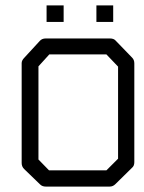

<svg xmlns="http://www.w3.org/2000/svg" viewBox="-20 -739 532 709"><path d="M152 -719H215V-658H152ZM336 -719H398V-658H336ZM122 -494V-150L161 -110H373L416 -153V-493L373 -538H162ZM70 -526 127 -588Q135 -597 149 -597H386Q401 -597 408 -588L468 -526Q476 -518 476 -505V-140Q476 -126 467 -119L406 -59Q397 -50 385 -50H149Q136 -50 128 -58L69 -115Q60 -124 60 -137V-506Q60 -516 70 -526Z"/></svg>

Font: IBM 3270 Semi-Condensed
Style: Condensed
Weight: 400
Monospace: yes
Version: Version 2.3.1